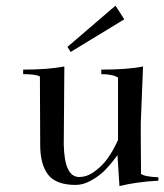

<svg xmlns="http://www.w3.org/2000/svg" viewBox="-20 -625 564 660"><path d="M59.6 -385.7Q145.5 -385.7 201.2 -396.5L199.2 -128.9Q201.2 -16.6 252 -16.6Q280.3 -16.6 306.6 -36.6Q333 -56.6 349.6 -80.1Q366.2 -103.5 376 -124L385.7 -143.6V-358.4Q367.2 -370.1 328.1 -370.1V-385.7Q419.9 -385.7 471.7 -396.5L463.9 -202.1Q463.9 -180.7 463.9 -153.3L464.8 -27.3Q476.6 -17.6 524.4 -15.6V-3.9Q450.2 0 390.6 14.6L383.8 -91.8L372.1 -76.2Q360.4 -60.5 341.8 -41Q323.2 -21.5 294.9 -5.4Q266.6 10.7 240.2 10.7Q172.9 10.7 145.5 -24.4Q118.2 -59.6 118.2 -127L117.2 -362.3Q101.6 -370.1 59.6 -370.1ZM211.9 -463.9 377 -605.5 407.2 -558.6 222.7 -446.3Z"/></svg>

Font: Bentham
Style: Regular
Weight: 400
Version: Version 002.002